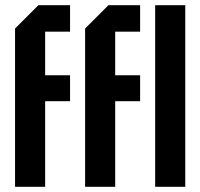

<svg xmlns="http://www.w3.org/2000/svg" viewBox="-20 -720 772 740"><path d="M38 0V-610L128 -700H250V-598H154V-430H250V-330H154V0ZM308 0V-610L398 -700H520V-598H424V-430H520V-330H424V0ZM578 0V-700H694V0Z"/></svg>

Font: Tektur Condensed Medium
Style: Regular
Weight: 500
Width: 3
Designer: Adam Jagosz
Foundry: Adam Jagosz
Version: Version 1.005;gftools[0.9.30]